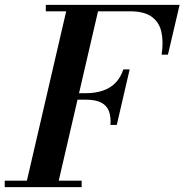

<svg xmlns="http://www.w3.org/2000/svg" viewBox="-66 -770 760 790"><path d="M38.5 0 212.5 -750H343.5L169.5 0ZM-46.5 0V-26.5H270V0ZM388.5 -256Q391 -289.5 382.2 -312.8Q373.5 -336 350 -348Q326.5 -360 286 -360H237.5V-386.5H286Q326 -386.5 357 -397Q388 -407.5 409.2 -429.2Q430.5 -451 441.5 -484.5H467.5L414.5 -256ZM599 -545Q607 -598.5 598 -638.8Q589 -679 558 -701.2Q527 -723.5 468.5 -723.5H122.5V-750H673L625 -545Z"/></svg>

Font: Bodoni Moda 9pt SemiBold
Style: Italic
Weight: 600
Italic angle: -13°
Designer: Owen Earl
Foundry: indestructible type
Version: Version 2.004